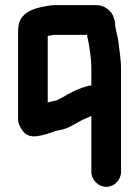

<svg xmlns="http://www.w3.org/2000/svg" viewBox="-20 -527 539 744"><path d="M188 -392H317L319 -382C327 -345 334 -302 334 -259V-196C329 -196 323 -195 318 -193C290 -186 263 -173 240 -160L225 -151C220 -149 216 -147 211 -144L199 -138C197 -137 195 -137 193 -137C190 -136 188 -135 186 -135C179 -134 172 -132 165 -130V-388C173 -388 179 -390 188 -392ZM392 197C423 197 449 170 449 139V-259C449 -299 442 -336 438 -371C435 -392 426 -416 426 -438C425 -446 423 -454 420 -461C413 -484 385 -507 356 -507H191C181 -507 172 -506 163 -504C132 -499 104 -492 83 -477C58 -459 50 -439 50 -401V-64C50 -51 56 -36 68 -20C95 18 146 -4 185 -15C190 -17 197 -21 203 -21C209 -22 215 -24 222 -25C257 -34 282 -57 315 -69C320 -71 329 -77 334 -77V139C334 170 361 197 392 197Z"/></svg>

Font: Electronic
Style: UltHv
Weight: 900
Version: Version 1.011